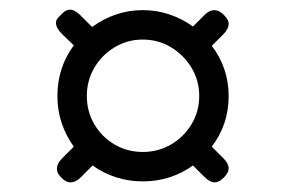

<svg xmlns="http://www.w3.org/2000/svg" viewBox="-20 -521 590 398"><path d="M126 -143Q117 -143 108 -152L106 -154Q98 -162 98 -171Q98 -182 109 -193L133 -217Q117 -239 108 -265.5Q99 -292 99 -322Q99 -381 133 -427L109 -450Q96 -463 96 -474Q96 -480 102 -486L109 -493Q117 -501 125 -501Q135 -501 147 -489L171 -465Q194 -482 220.5 -491Q247 -500 276 -500Q305 -500 331.5 -491Q358 -482 380 -466L404 -490Q414 -500 424 -500Q434 -500 443 -491L445 -489Q454 -480 454 -472Q454 -461 443 -450L419 -426Q436 -404 445 -377.5Q454 -351 454 -322Q454 -292 445 -265.5Q436 -239 419 -217L443 -193Q454 -182 454 -172Q454 -163 444 -153L443 -152Q434 -143 425 -143Q415 -143 404 -154L380 -178Q358 -162 331.5 -153.5Q305 -145 276 -145Q247 -145 220.5 -153.5Q194 -162 172 -178L147 -153Q137 -143 126 -143ZM276 -206Q308 -206 334.5 -221.5Q361 -237 377 -263.5Q393 -290 393 -322Q393 -354 377 -380.5Q361 -407 334.5 -423Q308 -439 276 -439Q244 -439 217.5 -423Q191 -407 175.5 -380.5Q160 -354 160 -322Q160 -290 175.5 -263.5Q191 -237 217.5 -221.5Q244 -206 276 -206Z"/></svg>

Font: Asap
Style: Regular
Weight: 400
Designer: Pablo Cosgaya
Foundry: Omnibus-Type
Version: Version 3.001